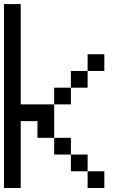

<svg xmlns="http://www.w3.org/2000/svg" viewBox="-20 -937 623 957"><path d="M0 0V-916.7H83.3V-416.7H250V-250H166.7V-333.3H83.3V0ZM333.3 -166.7H416.7V-83.3H333.3ZM333.3 -416.7H250V-500H333.3ZM333.3 -250V-166.7H250V-250ZM333.3 -500V-583.3H416.7V-500ZM500 -83.3V0H416.7V-83.3ZM500 -583.3H416.7V-666.7H500Z"/></svg>

Font: Galmuri11 Regular
Style: Regular
Weight: 400
Designer: Minseo Lee (Quiple)
Version: Version 2.356;hotconv 1.1.0;makeotfexe 2.6.0 DEVELOPMENT